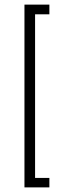

<svg xmlns="http://www.w3.org/2000/svg" viewBox="-20 -727 317 832"><path d="M86 -707H194V-665H132V44H194V85H86Z"/></svg>

Font: Athiti Light
Style: Regular
Weight: 300
Designer: CadsonDemak Team
Foundry: CadsonDemak
Version: Version 1.033